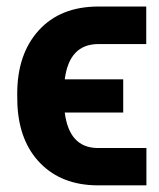

<svg xmlns="http://www.w3.org/2000/svg" viewBox="-20 -555 483 582"><path d="M353.5 -213.9H176.3Q189.5 -108.9 272.9 -106.4H423.8V6.8H273.9Q167.5 5.9 102.8 -59.6Q38.1 -125 32.7 -238.3L32.2 -270.5Q32.2 -391.1 97.4 -462.9Q162.6 -534.7 276.9 -535.2H423.3V-421.4H277.3Q189.9 -420.9 176.3 -314.5H353.5Z"/></svg>

Font: Roboto
Style: Bold
Weight: 700
Designer: Google
Version: Version 2.134; 2016; ttfautohint (v1.6)